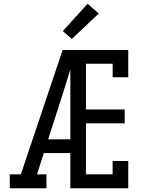

<svg xmlns="http://www.w3.org/2000/svg" viewBox="-20 -1001 790 1021"><path d="M32 0V-74H91L313 -735H384Q367 -673 348 -612Q329 -551 310 -490L236 -260H354V-187H213L177 -74H227V0ZM354 0V-735H662V-590H579V-662H437V-419H643V-345H437V-74H579V-145H662V0ZM362 -794 314 -836 446 -981 505 -929Z"/></svg>

Font: Iosevka Plex Etoile
Style: Regular
Weight: 400
Designer: Belleve Invis
Foundry: Belleve Invis
Version: Version 25.1.1; ttfautohint (v1.8.4)